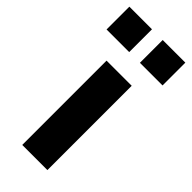

<svg xmlns="http://www.w3.org/2000/svg" viewBox="-267 -771 810 810"><g transform="rotate(45 138.0 -366.0)"><path d="M64 0V-503H214V0ZM170 -596V-732H305V-596ZM-29 -596V-732H106V-596Z"/></g></svg>

Font: Nunito Sans 7pt Condensed ExtraBold
Style: Regular
Weight: 800
Width: 3
Designer: Vernon Adams
Foundry: Vernon Adams
Version: Version 3.101;gftools[0.9.27]